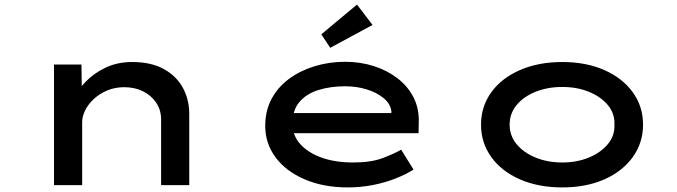

<svg xmlns="http://www.w3.org/2000/svg" viewBox="-20 -809 2960 839"><path d="M216 0V-527H336L338 -379L297 -374Q318 -414 354 -451.5Q390 -489 441.5 -513.5Q493 -538 558 -538Q640 -538 695.5 -507.5Q751 -477 779 -425.5Q807 -374 807 -311V0H684V-287Q684 -329 662 -361Q640 -393 604 -410.5Q568 -428 523 -428Q482 -428 448 -413.5Q414 -399 389.5 -376Q365 -353 352 -326.5Q339 -300 339 -275V0H278Q247 0 231.5 0Q216 0 216 0Z M1500 10Q1394 10 1312 -25Q1230 -60 1184.5 -121Q1139 -182 1139 -259Q1139 -325 1166.5 -376.5Q1194 -428 1242.5 -464Q1291 -500 1354.5 -519.5Q1418 -539 1488 -539Q1555 -539 1614 -520Q1673 -501 1717.5 -466.5Q1762 -432 1786.5 -384.5Q1811 -337 1810 -279L1809 -227H1242L1219 -315H1706L1690 -303V-325Q1685 -357 1655.5 -381Q1626 -405 1582 -418.5Q1538 -432 1488 -432Q1425 -432 1372.5 -416Q1320 -400 1289 -364Q1258 -328 1258 -268Q1258 -218 1291.5 -180Q1325 -142 1384.5 -120.5Q1444 -99 1523 -99Q1602 -99 1653 -118.5Q1704 -138 1733 -155L1787 -68Q1754 -47 1708.5 -29Q1663 -11 1609.5 -0.5Q1556 10 1500 10ZM1423 -600 1384 -659 1540 -789 1608 -700Z M2437 10Q2333 10 2252.5 -25Q2172 -60 2127 -122.5Q2082 -185 2082 -264Q2082 -344 2127 -406Q2172 -468 2252.5 -503Q2333 -538 2437 -538Q2541 -538 2620.5 -503Q2700 -468 2745 -406Q2790 -344 2790 -264Q2790 -185 2745 -122.5Q2700 -60 2620.5 -25Q2541 10 2437 10ZM2437 -99Q2501 -99 2553 -120.5Q2605 -142 2636 -179Q2667 -216 2665 -264Q2667 -313 2636 -350Q2605 -387 2553 -408Q2501 -429 2437 -429Q2373 -429 2320.5 -408Q2268 -387 2237.5 -350Q2207 -313 2207 -264Q2207 -216 2237.5 -179Q2268 -142 2320.5 -120.5Q2373 -99 2437 -99Z"/></svg>

Font: Lexend Zetta Medium
Style: Regular
Weight: 500
Designer: Bonnie Shaver-Troup, Thomas Jockin
Foundry: Lexend
Version: Version 1.007